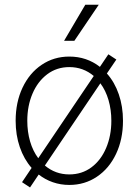

<svg xmlns="http://www.w3.org/2000/svg" viewBox="-20 -781 593 821"><path d="M74.2 -2 115.2 -63Q82.5 -100.1 64.7 -151.9Q46.9 -203.6 46.9 -264.6Q46.9 -343.8 76.4 -406.2Q106 -468.8 158.2 -503.9Q210.4 -539.1 276.4 -539.1Q350.6 -539.1 407.2 -495.1L443.4 -548.8L477.5 -526.4L437 -466.8Q470.2 -429.7 488 -377.7Q505.9 -325.7 505.9 -264.6Q505.9 -185.5 476.3 -123Q446.8 -60.5 394.5 -25.4Q342.3 9.8 276.4 9.8Q239.3 9.8 206.1 -1.7Q172.9 -13.2 145.5 -34.7L108.4 20.5ZM456.1 -264.6Q456.1 -311.5 444.1 -352.8Q432.1 -394 409.2 -424.8L171.9 -73.2Q216.8 -35.2 276.4 -35.2Q330.1 -35.2 370.8 -65.4Q411.6 -95.7 433.8 -148.2Q456.1 -200.7 456.1 -264.6ZM143.6 -104.5 380.9 -456.1Q335.9 -494.1 276.4 -494.1Q222.7 -494.1 181.9 -463.4Q141.1 -432.6 118.9 -380.4Q96.7 -328.1 96.7 -264.6Q96.7 -217.8 108.6 -176.5Q120.6 -135.3 143.6 -104.5ZM344.7 -760.7H402.3L297.9 -606.4H253.9Z"/></svg>

Font: Pretendard ExtraLight
Style: Regular
Weight: 200
Designer: Base glyphs from Inter by Rasmus Andersson; Hangeul glyphs from Noto Sans CJK(Source Han Sans) by Jang Soo-young and Kan
Foundry: Kil Hyung-jin
Version: Version 1.309